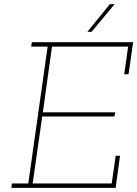

<svg xmlns="http://www.w3.org/2000/svg" viewBox="-20 -903 660 923"><path d="M37 -21 35 0H536L557 -154H536L517 -21H137L183 -343H530L534 -363H186L230 -679H596L577 -546H598L620 -700H133L130 -679H209L116 -21ZM400 -750H420Q449 -784 475.5 -816.5Q502 -849 531 -883H508Q481 -850 454 -816.5Q427 -783 400 -750Z"/></svg>

Font: Josefin Slab Thin ExtraLight
Style: Italic
Weight: 250
Italic angle: -12°
Version: Version 2.000